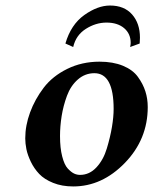

<svg xmlns="http://www.w3.org/2000/svg" viewBox="-20 -668 557 698"><path d="M198.2 -172.9Q198.2 -129.9 206.1 -99.4Q213.9 -68.8 226.3 -55.4Q238.8 -42 249.3 -37.1Q259.8 -32.2 271 -32.2Q305.2 -32.2 330.6 -59.6Q356 -86.9 368.4 -128.4Q380.9 -169.9 387 -206.5Q393.1 -243.2 393.1 -272Q393.1 -401.9 323.2 -401.9Q289.1 -401.9 262.9 -378.9Q236.8 -356 223.4 -319.6Q210 -283.2 204.1 -246.1Q198.2 -209 198.2 -172.9ZM71.8 -165Q71.8 -211.9 89.4 -259.5Q106.9 -307.1 138.9 -349.1Q170.9 -391.1 224.4 -417.5Q277.8 -443.8 341.8 -443.8Q390.6 -443.8 426.8 -429Q462.9 -414.1 481.4 -388.4Q500 -362.8 508.5 -335.9Q517.1 -309.1 517.1 -278.8Q517.1 -161.6 434.1 -75.9Q351.1 9.8 246.1 9.8Q205.1 9.8 173.1 -3.2Q141.1 -16.1 122.6 -35.6Q104 -55.2 92 -80.1Q80.1 -105 75.9 -126Q71.8 -147 71.8 -165ZM453.1 -497.1Q455.1 -506.8 455.1 -512.2Q455.1 -545.4 431.2 -565.7Q407.2 -585.9 367.2 -585.9Q328.1 -585.9 292 -563Q255.9 -540 246.1 -497.1L217.8 -509.8Q237.8 -578.6 286.4 -613.3Q335 -647.9 379.9 -647.9Q431.6 -647.9 460.2 -615.5Q488.8 -583 488.8 -530.8Q488.8 -527.8 488.3 -521Q487.8 -514.2 487.8 -509.8Z"/></svg>

Font: Linux Libertine
Style: Semibold Italic
Weight: 600
Italic angle: -11.5°
Designer: Philipp H. Poll
Foundry: Philipp H. Poll
Version: Version 5.1.2 ; ttfautohint (v0.9)